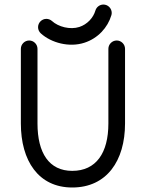

<svg xmlns="http://www.w3.org/2000/svg" viewBox="-20 -813 642 845"><path d="M457 -598.1V-269.5C457 -139.6 402.8 -61 297.9 -61C196.3 -61 145 -139.2 145 -269.5V-598.1C145 -618.2 128.4 -634.8 108.4 -634.8C88.4 -634.8 71.8 -618.2 71.8 -598.1V-269.5C71.8 -106 148.9 12.2 297.9 12.2C449.7 12.2 530.3 -105.5 530.3 -269.5V-598.1C530.3 -618.2 513.7 -634.8 493.7 -634.8C473.6 -634.8 457 -618.2 457 -598.1ZM399.9 -766.6C390.6 -734.4 363.8 -705.6 329.1 -694.3C288.6 -681.2 236.8 -694.8 208.5 -720.7C202.6 -726.1 193.4 -730 184.1 -730C164.1 -730 147.5 -713.4 147.5 -693.4C147.5 -682.6 152.3 -672.9 159.7 -666C205.6 -624.5 284.7 -603 351.6 -625C410.6 -644 454.1 -691.4 470.2 -746.1C471.2 -749.5 471.7 -752.9 471.7 -756.3C471.7 -776.4 455.1 -793 435.1 -793C418.5 -793 404.3 -781.7 399.9 -766.6Z"/></svg>

Font: Velvelyne
Style: Regular
Weight: 400
Designer: Manon Van der Borght et Mariel Nils
Foundry: Velvetyne
Version: Version 1.070;Glyphs 3.3.1 (3343)